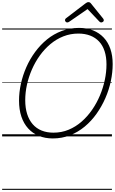

<svg xmlns="http://www.w3.org/2000/svg" viewBox="-20 -1276 1074 1796"><path d="M474 19Q402 19 343.5 -5Q285 -29 243.5 -74.5Q202 -120 180 -185.5Q158 -251 158 -335Q158 -412 175.5 -492Q193 -572 226.5 -648Q260 -724 309 -790.5Q358 -857 420 -907.5Q482 -958 558 -986.5Q634 -1015 720 -1015Q793 -1015 851 -991.5Q909 -968 950 -924.5Q991 -881 1012.5 -818.5Q1034 -756 1034 -677Q1034 -600 1017 -518.5Q1000 -437 966 -359Q932 -281 883.5 -212.5Q835 -144 772.5 -92Q710 -40 635 -10.5Q560 19 474 19ZM480 -35Q556 -35 622 -62.5Q688 -90 743 -138Q798 -186 841.5 -249Q885 -312 915 -383.5Q945 -455 960.5 -529Q976 -603 976 -673Q976 -743 958.5 -797Q941 -851 907 -887.5Q873 -924 824 -943Q775 -962 713 -962Q639 -962 573 -936Q507 -910 451.5 -863.5Q396 -817 352.5 -756.5Q309 -696 278.5 -626Q248 -556 232 -483Q216 -410 216 -339Q216 -266 234 -209.5Q252 -153 286 -114Q320 -75 369 -55Q418 -35 480 -35ZM609 -1066Q600 -1066 594 -1073Q588 -1080 588 -1087Q588 -1093 590 -1096.5Q592 -1100 596 -1104L778 -1243Q787 -1250 793.5 -1253Q800 -1256 808 -1256Q815 -1256 821 -1252.5Q827 -1249 832 -1242L945 -1102Q948 -1098 949.5 -1094Q951 -1090 951 -1086Q951 -1077 942.5 -1071.5Q934 -1066 927 -1066Q921 -1066 916.5 -1068.5Q912 -1071 908 -1076L799 -1191L631 -1075Q624 -1070 619 -1068Q614 -1066 609 -1066ZM0 490H1027V500H0ZM0 -20H1027V0H0ZM0 -505H1027V-500H0ZM0 -1010H1027V-1000H0Z"/></svg>

Font: Playwrite BE VLG Guides
Style: Regular
Weight: 400
Designer: Veronika Burian, José Scaglione
Foundry: TypeTogether
Version: Version 1.003